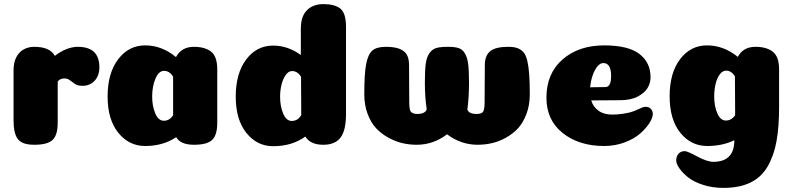

<svg xmlns="http://www.w3.org/2000/svg" viewBox="-20 -705 3860 935"><path d="M261 -107Q261 -47 236 -23.5Q211 0 147 0Q88 0 67 -27.5Q46 -55 46 -118V-364Q46 -398 58 -423.5Q70 -449 93 -463Q116 -477 147 -477Q223 -477 247 -433Q305 -477 359 -477Q464 -477 464 -377Q464 -337 441 -312Q418 -287 381 -287Q359 -287 345.5 -296Q332 -305 320.5 -314Q309 -323 294 -323Q272 -323 261 -308Z M687 6Q608 6 556 -58.5Q504 -123 504 -235Q504 -349 555.5 -416.5Q607 -484 687 -484Q768 -484 837 -427Q864 -477 924 -477Q978 -477 1008 -453.5Q1038 -430 1038 -367V-107Q1038 -47 1013 -23.5Q988 0 925 0Q859 0 838 -37Q774 6 687 6ZM823 -331Q806 -360 779 -360Q753 -360 737 -322Q721 -284 721 -235Q721 -189 736 -153Q751 -117 778 -117Q806 -117 823 -144Z M1665 -150Q1665 -69 1638 -34.5Q1611 0 1555 0Q1491 0 1467 -40Q1402 7 1310 7Q1232 7 1180 -57.5Q1128 -122 1128 -234Q1128 -348 1179 -415.5Q1230 -483 1310 -483Q1382 -483 1445 -437V-565Q1445 -626 1475 -655.5Q1505 -685 1555 -685Q1610 -685 1637.5 -663Q1665 -641 1665 -574ZM1447 -144 1446 -331Q1429 -359 1402 -359Q1385 -359 1371.5 -340Q1358 -321 1351 -293Q1344 -265 1344 -234Q1344 -188 1359 -152Q1374 -116 1401 -116Q1406 -116 1411 -117Q1416 -118 1420 -119.5Q1424 -121 1428 -123.5Q1432 -126 1435 -129Q1438 -132 1441 -136Q1444 -140 1447 -144Z M2301 -150Q2327 -150 2333.5 -162.5Q2340 -175 2340 -209L2341 -388Q2341 -434 2367 -455.5Q2393 -477 2455 -477Q2482 -477 2499 -471Q2516 -465 2528.5 -451.5Q2541 -438 2547.5 -410.5Q2554 -383 2557 -344.5Q2560 -306 2560 -246Q2560 -193 2543.5 -149.5Q2527 -106 2501.5 -79Q2476 -52 2442 -33.5Q2408 -15 2374 -7.5Q2340 0 2306 0Q2225 0 2157 -51Q2090 0 2009 0Q1975 0 1941.5 -7.5Q1908 -15 1873.5 -33.5Q1839 -52 1813 -79Q1787 -106 1770.5 -149.5Q1754 -193 1754 -246Q1754 -345 1763 -392.5Q1772 -440 1793 -458.5Q1814 -477 1859 -477Q1901 -477 1926 -467Q1951 -457 1961.5 -438Q1972 -419 1972 -388L1973 -210Q1973 -195 1973.5 -188.5Q1974 -182 1976 -172.5Q1978 -163 1982 -159.5Q1986 -156 1993 -153Q2000 -150 2011 -150Q2051 -150 2058 -173Q2049 -233 2049 -302Q2049 -360 2053 -392.5Q2057 -425 2070.5 -445Q2084 -465 2104 -471Q2124 -477 2161 -477Q2194 -477 2213 -471Q2232 -465 2244 -445Q2256 -425 2260 -392.5Q2264 -360 2264 -302Q2264 -232 2256 -172Q2263 -150 2301 -150Z M2922 6Q2800 6 2720.5 -57Q2641 -120 2641 -229Q2641 -347 2719.5 -415.5Q2798 -484 2922 -484Q3039 -484 3093.5 -442.5Q3148 -401 3148 -329Q3148 -315 3144.5 -302Q3141 -289 3133.5 -276.5Q3126 -264 3113.5 -253.5Q3101 -243 3085 -234.5Q3069 -226 3047 -221.5Q3025 -217 3000 -217L2859 -216Q2869 -184 2895 -165.5Q2921 -147 2961 -147Q3004 -147 3049 -158Q3068 -163 3090.5 -174Q3113 -185 3123 -185Q3140 -185 3149.5 -175Q3159 -165 3159 -150Q3159 -132 3143 -106.5Q3127 -81 3098.5 -55.5Q3070 -30 3023 -12Q2976 6 2922 6ZM2854 -280Q2923 -281 2929 -281Q2944 -281 2951 -299Q2956 -312 2956 -335Q2956 -398 2918 -398Q2904 -398 2890.5 -383Q2877 -368 2867 -340.5Q2857 -313 2854 -280Z M3424 6Q3345 6 3293 -58.5Q3241 -123 3241 -236Q3241 -350 3292 -417Q3343 -484 3423 -484Q3504 -484 3573 -428Q3599 -477 3659 -477Q3713 -477 3743.5 -453Q3774 -429 3774 -367V-184Q3774 -87 3761.5 -17.5Q3749 52 3718.5 105Q3688 158 3634.5 184Q3581 210 3503 210Q3449 210 3403 195Q3357 180 3330 158Q3303 136 3288 114Q3273 92 3273 76Q3273 57 3284 44Q3295 31 3315 31Q3327 31 3375.5 57Q3424 83 3454 83Q3556 83 3556 -22Q3498 6 3424 6ZM3560 -144 3559 -333Q3542 -361 3516 -361Q3498 -361 3484.5 -342Q3471 -323 3464.5 -295Q3458 -267 3458 -236Q3458 -189 3473 -153.5Q3488 -118 3515 -118Q3542 -118 3560 -144Z"/></svg>

Font: Coiny
Style: Regular
Weight: 400
Version: Version 001.001